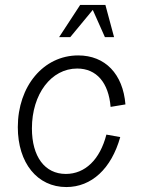

<svg xmlns="http://www.w3.org/2000/svg" viewBox="-20 -740 568 776"><path d="M248 16C350 16 430 -58 466 -186L410 -196C384 -95 324 -37 246 -37C161 -37 109 -107 109 -221C109 -360 187 -463 292 -463C370 -463 419 -406 427 -308L487 -318C477 -441 405 -516 296 -516C156 -516 52 -392 52 -226C52 -81 131 16 248 16ZM219 -590H264L355 -700L404 -590H441L406 -720H304Z"/></svg>

Font: Uncut Sans Light Italic
Style: Regular
Weight: 300
Italic angle: -11°
Designer: Kasper Nordkvist
Foundry: UNCUT.wtf
Version: Version 1.304;Glyphs 3.2 (3246)